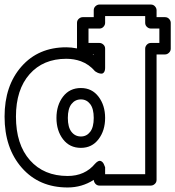

<svg xmlns="http://www.w3.org/2000/svg" viewBox="-40 -787 767 840"><path d="M-20 -276.9Q-20 -412.1 54 -496.1Q127.9 -580.1 250 -580.1Q271.5 -580.1 296.9 -575.2V-687Q296.9 -697.8 304.7 -704.8Q312.5 -711.9 321.8 -711.9H370.1V-742.2Q370.1 -752.9 377.9 -760Q385.7 -767.1 395 -767.1H620.1Q630.9 -767.1 637.9 -759.3Q645 -751.5 645 -742.2V-711.9H682.1Q692.9 -711.9 700 -704.1Q707 -696.3 707 -687V-574.2Q707 -563.5 699.2 -556.2Q691.4 -548.8 682.1 -548.8H645V0Q645 10.7 637.2 17.8Q629.4 24.9 620.1 24.9H395Q384.8 24.9 377.9 17.6Q371.1 10.3 370.1 0Q318.4 33.2 255.9 33.2Q131.3 33.2 55.7 -52.7Q-20 -138.7 -20 -276.9ZM29.8 -276.9Q29.8 -155.3 90.8 -86.2Q151.9 -17.1 255.9 -17.1Q331.5 -17.1 376 -70.8Q390.6 -86.4 400.4 -82.8Q410.2 -79.1 415 -67.4L419.9 -55.2V-24.9H595.2V-574.2Q595.2 -583.5 602.3 -591.3Q609.4 -599.1 620.1 -599.1H657.2V-662.1H620.1Q610.8 -662.1 603 -669.2Q595.2 -676.3 595.2 -687V-716.8H419.9V-687Q419.9 -677.7 412.8 -669.9Q405.8 -662.1 395 -662.1H347.2V-599.1H395Q404.3 -599.1 412.1 -592Q419.9 -585 419.9 -574.2V-491.2Q419.9 -478 415.3 -471.4Q410.6 -464.8 404.3 -464.8Q397.9 -464.8 391.6 -467Q385.3 -469.2 380.9 -472.2L376 -475.1Q349.6 -505.9 314 -519Q284.2 -529.8 250 -529.8Q148.9 -529.8 89.4 -462.4Q29.8 -395 29.8 -276.9ZM314 -401.9Q362.3 -401.9 391.1 -364Q419.9 -326.2 419.9 -271Q419.9 -215.8 391.1 -178Q362.3 -140.1 314 -140.1Q264.6 -140.1 235.8 -177.7Q207 -215.3 207 -271Q207 -326.7 235.8 -364.3Q264.6 -401.9 314 -401.9ZM314 -189.9Q338.9 -189.9 354.5 -210.2Q370.1 -230.5 370.1 -271Q370.1 -311.5 354.5 -331.8Q338.9 -352.1 314 -352.1Q288.6 -352.1 272.7 -331.8Q256.8 -311.5 256.8 -271Q256.8 -230.5 272.7 -210.2Q288.6 -189.9 314 -189.9ZM365.2 -548.8 370.1 -545.9V-548.8Z"/></svg>

Font: Trueno Black Outline
Style: Regular
Weight: 900
Width: 6
Designer: Julieta Ulanovsky
Foundry: Julieta Ulanovsky
Version: Version 3.001b | FøM Fix